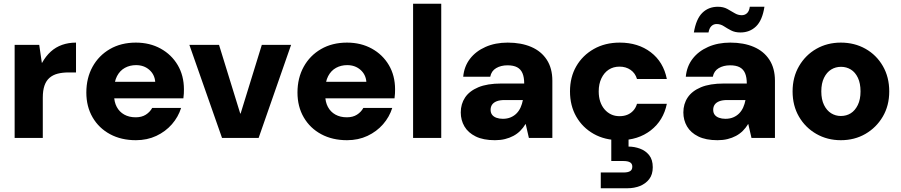

<svg xmlns="http://www.w3.org/2000/svg" viewBox="-20 -735 4801 1023"><path d="M58 0V-496H189L203 -400H204Q224 -436 250.5 -460Q277 -484 311 -496Q345 -508 385 -508V-349H344Q313 -349 287.5 -342.5Q262 -336 244 -320.5Q226 -305 217 -279Q208 -253 208 -215V0Z M704 12Q626 12 566.5 -20Q507 -52 473.5 -109.5Q440 -167 440 -242Q440 -319 473 -379Q506 -439 565.5 -473.5Q625 -508 704 -508Q778 -508 836 -476Q894 -444 927 -388Q960 -332 960 -259Q960 -249 959.5 -236.5Q959 -224 957 -211H547V-299H807Q804 -338 775.5 -363Q747 -388 705 -388Q672 -388 645.5 -373.5Q619 -359 603.5 -329.5Q588 -300 588 -255V-226Q588 -192 602 -165.5Q616 -139 642 -124.5Q668 -110 703 -110Q735 -110 757 -124Q779 -138 791 -160H945Q930 -112 896 -73Q862 -34 813 -11Q764 12 704 12Z M1163 0 989 -496H1147L1260 -130H1262L1375 -496H1531L1358 0Z M1829 12Q1751 12 1691.5 -20Q1632 -52 1598.5 -109.5Q1565 -167 1565 -242Q1565 -319 1598 -379Q1631 -439 1690.5 -473.5Q1750 -508 1829 -508Q1903 -508 1961 -476Q2019 -444 2052 -388Q2085 -332 2085 -259Q2085 -249 2084.5 -236.5Q2084 -224 2082 -211H1672V-299H1932Q1929 -338 1900.5 -363Q1872 -388 1830 -388Q1797 -388 1770.5 -373.5Q1744 -359 1728.5 -329.5Q1713 -300 1713 -255V-226Q1713 -192 1727 -165.5Q1741 -139 1767 -124.5Q1793 -110 1828 -110Q1860 -110 1882 -124Q1904 -138 1916 -160H2070Q2055 -112 2021 -73Q1987 -34 1938 -11Q1889 12 1829 12Z M2181 0V-715H2331V0Z M2617 12Q2555 12 2514.5 -8Q2474 -28 2454.5 -61.5Q2435 -95 2435 -136Q2435 -181 2458 -215.5Q2481 -250 2528.5 -270Q2576 -290 2651 -290H2773Q2773 -323 2764 -344.5Q2755 -366 2735.5 -376.5Q2716 -387 2684 -387Q2649 -387 2623.5 -372Q2598 -357 2592 -326H2448Q2453 -381 2484 -421.5Q2515 -462 2567 -485Q2619 -508 2685 -508Q2757 -508 2810.5 -485Q2864 -462 2893.5 -416.5Q2923 -371 2923 -305V0H2798L2781 -74H2780Q2768 -54 2752 -38Q2736 -22 2715.5 -11Q2695 0 2670.5 6Q2646 12 2617 12ZM2659 -102Q2683 -102 2701.5 -110Q2720 -118 2733 -131.5Q2746 -145 2754 -163Q2762 -181 2766 -202H2669Q2643 -202 2626.5 -195.5Q2610 -189 2602 -177.5Q2594 -166 2594 -150Q2594 -134 2602 -123.5Q2610 -113 2625 -107.5Q2640 -102 2659 -102Z M3282 12Q3203 12 3143.5 -21.5Q3084 -55 3050.5 -113.5Q3017 -172 3017 -248Q3017 -324 3050.5 -382Q3084 -440 3144 -474Q3204 -508 3282 -508Q3380 -508 3447.5 -456.5Q3515 -405 3533 -314H3374Q3365 -345 3340 -362.5Q3315 -380 3281 -380Q3248 -380 3223.5 -364Q3199 -348 3184.5 -318Q3170 -288 3170 -248Q3170 -218 3178 -194Q3186 -170 3201 -152.5Q3216 -135 3236 -125.5Q3256 -116 3281 -116Q3304 -116 3322.5 -123.5Q3341 -131 3354.5 -146Q3368 -161 3374 -182H3533Q3515 -93 3447.5 -40.5Q3380 12 3282 12ZM3181 268V184H3303Q3325 184 3337 177Q3349 170 3349 153Q3349 137 3337 130Q3325 123 3303 123H3237V-4H3329V46Q3360 46 3390 57Q3420 68 3439 92Q3458 116 3458 156Q3458 195 3439 219.5Q3420 244 3389.5 256Q3359 268 3324 268Z M3803 12Q3741 12 3700.5 -8Q3660 -28 3640.5 -61.5Q3621 -95 3621 -136Q3621 -181 3644 -215.5Q3667 -250 3714.5 -270Q3762 -290 3837 -290H3959Q3959 -323 3950 -344.5Q3941 -366 3921.5 -376.5Q3902 -387 3870 -387Q3835 -387 3809.5 -372Q3784 -357 3778 -326H3634Q3639 -381 3670 -421.5Q3701 -462 3753 -485Q3805 -508 3871 -508Q3943 -508 3996.5 -485Q4050 -462 4079.5 -416.5Q4109 -371 4109 -305V0H3984L3967 -74H3966Q3954 -54 3938 -38Q3922 -22 3901.5 -11Q3881 0 3856.5 6Q3832 12 3803 12ZM3845 -102Q3869 -102 3887.5 -110Q3906 -118 3919 -131.5Q3932 -145 3940 -163Q3948 -181 3952 -202H3855Q3829 -202 3812.5 -195.5Q3796 -189 3788 -177.5Q3780 -166 3780 -150Q3780 -134 3788 -123.5Q3796 -113 3811 -107.5Q3826 -102 3845 -102ZM3925 -562Q3896 -562 3875 -573Q3854 -584 3836.5 -595.5Q3819 -607 3798 -607Q3782 -607 3770.5 -596Q3759 -585 3755 -562H3677Q3689 -634 3722 -666.5Q3755 -699 3805 -699Q3834 -699 3855 -687.5Q3876 -676 3894 -665Q3912 -654 3932 -654Q3949 -654 3960.5 -665Q3972 -676 3975 -699H4053Q4042 -627 4008.5 -594.5Q3975 -562 3925 -562Z M4460 12Q4388 12 4329.5 -21.5Q4271 -55 4237 -113.5Q4203 -172 4203 -248Q4203 -324 4237.5 -383Q4272 -442 4330 -475Q4388 -508 4460 -508Q4533 -508 4591.5 -475Q4650 -442 4684 -383Q4718 -324 4718 -248Q4718 -172 4683.5 -113.5Q4649 -55 4591 -21.5Q4533 12 4460 12ZM4460 -117Q4490 -117 4513 -131.5Q4536 -146 4550.5 -175.5Q4565 -205 4565 -248Q4565 -291 4551 -320.5Q4537 -350 4513.5 -364.5Q4490 -379 4461 -379Q4432 -379 4408.5 -364.5Q4385 -350 4370.5 -320.5Q4356 -291 4356 -248Q4356 -205 4370.5 -175.5Q4385 -146 4408.5 -131.5Q4432 -117 4460 -117Z"/></svg>

Font: DM Sans 28pt Black
Style: Regular
Weight: 900
Version: Version 4.004;gftools[0.9.30]